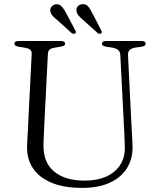

<svg xmlns="http://www.w3.org/2000/svg" viewBox="-20 -900 776 936"><path d="M584 -289.5 566.5 -632Q566 -647 557.2 -655.2Q548.5 -663.5 529 -667.5L496.5 -672.5Q484.5 -675 480.8 -678.8Q477 -682.5 477 -687.5Q477 -693 482 -696.5Q487 -700 495.5 -700H671Q680.5 -700 685.2 -696.5Q690 -693 690 -687.5Q690 -682 686 -678.2Q682 -674.5 670.5 -672.5L640 -668Q619 -664.5 611 -654.8Q603 -645 604 -630.5L621 -287.5Q622.5 -263 623.8 -239.5Q625 -216 626 -190.5Q628.5 -130 601 -83.5Q573.5 -37 517.8 -10.5Q462 16 380 16Q291 16 230.5 -9.5Q170 -35 140 -80.8Q110 -126.5 112 -188.5Q112.5 -203.5 113.8 -226.2Q115 -249 116.5 -274.2Q118 -299.5 118.5 -321L134.5 -636.5Q135.5 -650.5 126.8 -657.8Q118 -665 100.5 -667.5L70 -672.5Q50 -676.5 50 -687Q50 -693 55 -696.5Q60 -700 69.5 -700H278.5Q287.5 -700 292.5 -696.5Q297.5 -693 297.5 -687Q297.5 -682 293.2 -678.5Q289 -675 277.5 -673L246.5 -667.5Q230 -665 222.2 -658.5Q214.5 -652 213.5 -637.5L197.5 -324.5Q195.5 -286 194.2 -255.2Q193 -224.5 192 -197.5Q189.5 -109.5 243 -64.5Q296.5 -19.5 392 -19.5Q455 -19.5 499.5 -40Q544 -60.5 567.5 -98.5Q591 -136.5 588.5 -189Q587.5 -223 586.2 -246.2Q585 -269.5 584 -289.5ZM302.5 -836 346.5 -753Q349 -748.5 349.8 -744.2Q350.5 -740 347 -737Q343 -734.5 338.5 -735.2Q334 -736 329.5 -738.5L259 -802.5Q246 -812.5 237 -822.5Q228 -832.5 225.5 -845Q223.5 -858.5 231.2 -867.8Q239 -877 251.5 -879Q269 -881 280.2 -869Q291.5 -857 302.5 -836ZM430 -836 473 -753Q475.5 -748 476 -744Q476.5 -740 473 -737Q469.5 -734.5 464.8 -735.2Q460 -736 456 -739L385 -803Q372 -813.5 363.2 -823.8Q354.5 -834 353 -846.5Q351 -859.5 358.8 -868.8Q366.5 -878 380 -879.5Q397.5 -882 408.5 -869.8Q419.5 -857.5 430 -836Z"/></svg>

Font: Fraunces Light
Style: Regular
Weight: 300
Version: Version 1.000;[b76b70a41]